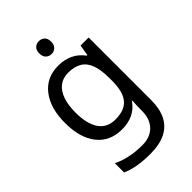

<svg xmlns="http://www.w3.org/2000/svg" viewBox="-284 -840 1182 1182"><g transform="rotate(-45 307.5 -248.5)"><path d="M275 -546Q328 -546 370.5 -526Q413 -506 443 -465H448L460 -536H530V9Q530 85 504 136.5Q478 188 425 214Q372 240 290 240Q232 240 183.5 231.5Q135 223 97 206V125Q135 145 186 156Q237 167 295 167Q364 167 403.5 126.5Q443 86 443 16V-5Q443 -17 444 -39.5Q445 -62 446 -71H442Q414 -30 372.5 -10Q331 10 276 10Q172 10 113.5 -63Q55 -136 55 -267Q55 -395 113.5 -470.5Q172 -546 275 -546ZM287 -472Q242 -472 210.5 -448Q179 -424 162.5 -378Q146 -332 146 -266Q146 -167 182.5 -114.5Q219 -62 289 -62Q330 -62 359 -72.5Q388 -83 407 -105.5Q426 -128 435 -163Q444 -198 444 -246V-267Q444 -340 427.5 -385Q411 -430 376 -451Q341 -472 287 -472ZM298 -737Q318 -737 333.5 -723.5Q349 -710 349 -681Q349 -653 333.5 -639Q318 -625 298 -625Q276 -625 261 -639Q246 -653 246 -681Q246 -710 261 -723.5Q276 -737 298 -737Z"/></g></svg>

Font: Noto Sans Lao Looped
Style: Regular
Weight: 400
Designer: Mark Frömberg, Ben Mitchell
Foundry: The Fontpad Ltd
Version: Version 1.001